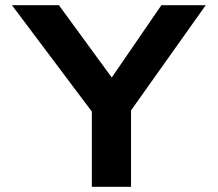

<svg xmlns="http://www.w3.org/2000/svg" viewBox="-20 -720 839 740"><path d="M334 0V-335L346 -274L26 -700H207L446 -373L379 -375L602 -700H773L474 -279L485 -343V0Z"/></svg>

Font: Lexend Exa SemiBold
Style: Regular
Weight: 600
Designer: Bonnie Shaver-Troup, Thomas Jockin
Foundry: Lexend
Version: Version 1.007